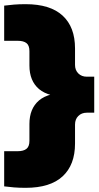

<svg xmlns="http://www.w3.org/2000/svg" viewBox="-32 -770 472 920"><path d="M91 130Q60.5 130 35.5 128Q10.5 126 -12 123V-45.5H53Q80.5 -45.5 94.8 -56.8Q109 -68 109 -95V-176Q109 -249.5 155 -288.8Q201 -328 306.5 -328V-304Q201 -304 155 -343.2Q109 -382.5 109 -456V-525Q109 -552.5 94.8 -563.5Q80.5 -574.5 53 -574.5H-12V-743Q10.5 -746 35.5 -748Q60.5 -750 91 -750Q208.5 -750 268 -695.2Q327.5 -640.5 327.5 -538V-459Q327.5 -434 343.2 -418.2Q359 -402.5 384 -402.5H419.5V-230H384Q359 -230 343.2 -214.2Q327.5 -198.5 327.5 -173V-82Q327.5 20 268 75Q208.5 130 91 130Z"/></svg>

Font: Encode Sans SC SemiExpanded Black
Style: Regular
Weight: 900
Width: 6
Designer: Multiple Designers
Foundry: Impallari Type
Version: Version 3.002